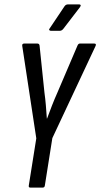

<svg xmlns="http://www.w3.org/2000/svg" viewBox="-20 -853 456 873"><path d="M118 0Q109 0 111 -10L145 -224L81 -645Q80 -655 90 -655H150Q159 -655 160 -645L182 -433Q186 -404 188.5 -374.5Q191 -345 193 -314H194Q205 -344 216.5 -373.5Q228 -403 241 -432L332 -645Q336 -655 343 -655H408Q413 -655 415 -653Q417 -651 415 -645L218 -225L184 -10Q183 0 174 0ZM211 -713Q206 -713 204 -716.5Q202 -720 206 -724L273 -824Q279 -833 289 -833H340Q345 -833 346.5 -830Q348 -827 344 -821L268 -722Q261 -713 252 -713Z"/></svg>

Font: Sofia Sans Extra Condensed Medium
Style: Italic
Weight: 500
Italic angle: -9°
Version: Version 4.100